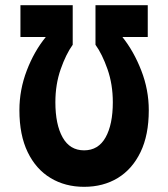

<svg xmlns="http://www.w3.org/2000/svg" viewBox="-20 -710 650 742"><path d="M305 -129Q360 -129 388 -179Q416 -229 416 -315Q416 -384 395.5 -442.5Q375 -501 349 -537V-690H551V-567H453Q497 -512 526 -437.5Q555 -363 555 -284Q555 -188 523 -122Q491 -56 435 -22Q379 12 305 12Q232 12 175.5 -22Q119 -56 87 -122Q55 -188 55 -284Q55 -363 83.5 -437.5Q112 -512 157 -567H59V-690H261V-537Q235 -501 214.5 -442.5Q194 -384 194 -315Q194 -229 222 -179Q250 -129 305 -129Z"/></svg>

Font: Radio Canada Condensed
Style: Bold
Weight: 700
Width: 3
Designer: Charles Daoud, Etienne Aubert Bonn, Alexandre Saumier Demers, Jacques Le Bailly
Foundry: Radio-Canada
Version: Version 2.104; ttfautohint (v1.8.4.7-5d5b);gftools[0.9.28.de